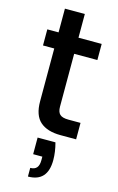

<svg xmlns="http://www.w3.org/2000/svg" viewBox="-142 -744 656 1071"><g transform="rotate(15 186.0 -209.0)"><path d="M208 -458V-153Q208 -122 222.5 -108.5Q237 -95 272 -95H342V0H252Q175 0 134 -36Q93 -72 93 -153V-458H28V-551H93V-688H208V-551H342V-458ZM235 46Q249 98 249 145Q249 270 136 270V220Q161 220 173 206Q185 192 185 163V142H132V46Z"/></g></svg>

Font: Poppins-tnum Medium
Style: Regular
Weight: 500
Designer: Ninad Kale (Devanagari), Jonny Pinhorn (Latin)
Foundry: Indian Type Foundry
Version: Version 4.004